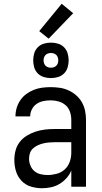

<svg xmlns="http://www.w3.org/2000/svg" viewBox="-20 -990 540 1018"><path d="M202 8Q172 8 143 -1Q114 -10 93.5 -32Q73 -54 64.5 -83Q56 -112 56 -141Q56 -167 62.5 -192Q69 -217 84.5 -237Q100 -257 122 -270.5Q144 -284 168.5 -292Q193 -300 218 -303Q243 -306 269 -306H358V-355Q358 -376 351 -397Q344 -418 328 -432Q312 -446 291 -452Q270 -458 249 -458Q229 -458 209.5 -454Q190 -450 174 -439Q158 -428 149 -410Q140 -392 140 -373H62Q62 -396 68.5 -418Q75 -440 88 -459Q101 -478 119.5 -491.5Q138 -505 159 -513.5Q180 -522 203 -525Q226 -528 249 -528Q273 -528 297 -524.5Q321 -521 343 -511Q365 -501 383.5 -485Q402 -469 414 -448Q426 -427 431 -403Q436 -379 436 -355V0H358V-86Q349 -64 332.5 -45.5Q316 -27 295 -14.5Q274 -2 250 3Q226 8 202 8ZM232 -62Q256 -62 280.5 -68.5Q305 -75 323 -91.5Q341 -108 349.5 -131.5Q358 -155 358 -180V-236H269Q254 -236 238.5 -234.5Q223 -233 208.5 -229.5Q194 -226 180 -219.5Q166 -213 155 -203Q144 -193 139 -178.5Q134 -164 134 -149Q134 -131 141 -113Q148 -95 162 -83Q176 -71 194.5 -66.5Q213 -62 232 -62ZM250 -576Q231 -576 212.5 -581.5Q194 -587 180.5 -600.5Q167 -614 161.5 -632.5Q156 -651 156 -670Q156 -689 161.5 -707.5Q167 -726 180.5 -739.5Q194 -753 212.5 -758.5Q231 -764 250 -764Q269 -764 287.5 -758.5Q306 -753 319.5 -739.5Q333 -726 338.5 -707.5Q344 -689 344 -670Q344 -651 338.5 -632.5Q333 -614 319.5 -600.5Q306 -587 287.5 -581.5Q269 -576 250 -576ZM250 -631Q258 -631 265.5 -633.5Q273 -636 278.5 -641.5Q284 -647 286.5 -654.5Q289 -662 289 -670Q289 -678 286.5 -685.5Q284 -693 278.5 -698.5Q273 -704 265.5 -706.5Q258 -709 250 -709Q242 -709 234.5 -706.5Q227 -704 221.5 -698.5Q216 -693 213.5 -685.5Q211 -678 211 -670Q211 -662 213.5 -654.5Q216 -647 221.5 -641.5Q227 -636 234.5 -633.5Q242 -631 250 -631ZM238 -785 188 -825 307 -970 368 -920Z"/></svg>

Font: Iosevka Curly
Style: Regular
Weight: 400
Monospace: yes
Designer: Belleve Invis
Foundry: Belleve Invis
Version: Version 22.1.2; ttfautohint (v1.8.4)